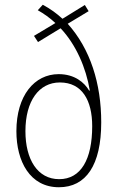

<svg xmlns="http://www.w3.org/2000/svg" viewBox="-20 -778 495 808"><path d="M160 -758 139 -735C164 -721 191 -702 213 -681L123 -627L140 -601L235 -659C300 -590 342 -493 358 -397H355C335 -431 294 -466 227 -466C125 -466 49 -376 49 -226C49 -99 106 10 228 10C342 10 406 -83 406 -263C406 -427 360 -572 265 -678L353 -731L337 -757L243 -699C219 -721 192 -741 160 -758ZM232 -431C326 -431 368 -355 368 -247C368 -108 321 -24 229 -24C138 -24 87 -107 87 -226C87 -353 144 -431 232 -431Z"/></svg>

Font: Noto Sans Myanmar UI Condensed ExtraLight
Style: Regular
Weight: 200
Width: 3
Designer: Monotype Design Team
Foundry: Monotype Imaging Inc.
Version: Version 2.103